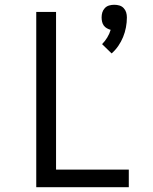

<svg xmlns="http://www.w3.org/2000/svg" viewBox="-20 -785 640 805"><path d="M448 -561 408 -600Q420 -612 429.5 -627.5Q439 -643 444 -660Q436 -662 428 -666.5Q420 -671 415 -678Q410 -685 408 -694Q406 -703 406 -712Q406 -723 409 -733Q412 -743 419.5 -751Q427 -759 437.5 -762Q448 -765 459 -765Q470 -765 480.5 -762Q491 -759 498.5 -751Q506 -743 509 -733Q512 -723 512 -712Q512 -691 508 -670Q504 -649 496 -629.5Q488 -610 476 -592.5Q464 -575 448 -561ZM132 0V-735H215V-74H520V0Z"/></svg>

Font: Iosevka Custom Extended
Style: Regular
Weight: 400
Width: 7
Monospace: yes
Designer: Belleve Invis
Foundry: Belleve Invis
Version: Version 11.2.4; ttfautohint (v1.8.4)